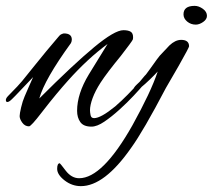

<svg xmlns="http://www.w3.org/2000/svg" viewBox="-57 -430 726 655"><path d="M255 2Q228 2 217 -13.5Q206 -29 206 -52Q206 -110 246 -176L310 -280Q242 -230 175 -155Q157 -135 134.5 -108Q112 -81 85 -46Q49 1 42 1Q28 1 19 -11.5Q10 -24 10 -34Q10 -42 15 -63.5Q20 -85 27 -101Q34 -118 41.5 -134.5Q49 -151 56 -167L-4 -104Q-6 -102 -16 -92Q-26 -82 -32 -82Q-37 -82 -37 -89Q-37 -91 -35.5 -94.5Q-34 -98 -29 -103Q-14 -118 2 -135Q18 -152 35 -174Q44 -185 62 -207.5Q80 -230 101.5 -256Q123 -282 142 -304Q147 -311 153 -313.5Q159 -316 161 -316Q188 -316 188 -295Q188 -289 185 -283Q95 -159 77 -94Q193 -210 263.5 -268.5Q334 -327 364 -327Q380 -327 388.5 -322Q397 -317 397 -303Q397 -298 396 -295Q393 -288 355 -239Q332 -211 314.5 -188Q297 -165 286 -148Q268 -120 259 -95.5Q250 -71 250 -54Q250 -47 252 -37Q254 -27 264 -27Q287 -27 336 -67Q359 -87 379 -107.5Q399 -128 417 -148Q421 -152 430 -163.5Q439 -175 441 -175Q445 -175 445 -167Q445 -163 440.5 -153.5Q436 -144 431 -139Q420 -126 398.5 -103Q377 -80 350.5 -56Q324 -32 299 -15Q274 2 255 2ZM611 -346Q594 -346 581.5 -356.5Q569 -367 569 -381Q569 -410 607 -410Q621 -410 635 -400Q649 -390 649 -376Q649 -364 636 -355Q623 -346 611 -346ZM219 205Q189 205 164 186Q138 166 138 146Q138 127 147 127Q148 127 167 152Q187 178 213 178Q293 178 395 -3Q426 -59 447.5 -104.5Q469 -150 481 -186Q472 -176 455 -159.5Q438 -143 422.5 -130.5Q407 -118 400 -118Q397 -118 397 -121Q397 -130 410 -142Q429 -158 455 -195Q484 -236 488 -240L521 -275Q541 -294 561 -294Q588 -294 588 -272Q588 -268 553 -206L509 -130Q432 17 390 75Q299 205 219 205Z"/></svg>

Font: Alex Brush
Style: Regular
Weight: 400
Designer: Robert E. Leuschke
Foundry: Robert E. Leuschke
Version: Version 1.111; ttfautohint (v1.8.4.7-5d5b)